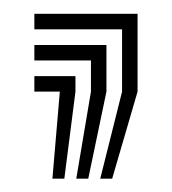

<svg xmlns="http://www.w3.org/2000/svg" viewBox="-20 -136 256 285"><path d="M128.8 129.2 161.2 0V-92.5H31V-115.5H184.2V0L146.5 129.2ZM57.8 129.2 68.8 0H31V-23H92V0L75.5 129.2ZM93.2 129.2 115 0V-46.2H31V-69.2H138V0L111 129.2Z"/></svg>

Font: Big Shoulders Inline Text Thin ExtraBold
Style: Regular
Weight: 800
Version: Version 2.002